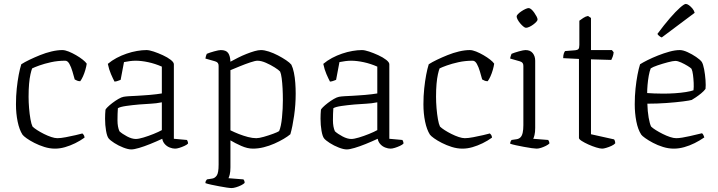

<svg xmlns="http://www.w3.org/2000/svg" viewBox="-20 -754 3643 974"><path d="M259 0Q232 0 205 -8.5Q178 -17 154.5 -29Q131 -41 115 -52.5Q99 -64 94 -71Q78 -96 69.5 -137Q61 -178 61 -225Q61 -267 65 -305Q69 -343 75 -374.5Q81 -406 88 -428Q105 -439 130 -451Q155 -463 183.5 -474.5Q212 -486 241.5 -493Q271 -500 296 -500Q310 -500 328.5 -492.5Q347 -485 366 -474Q385 -463 399.5 -451.5Q414 -440 420 -431Q418 -417 413 -399.5Q408 -382 401 -366.5Q394 -351 387 -342Q378 -342 371 -345Q364 -348 359 -351Q354 -369 347.5 -391.5Q341 -414 332 -430Q323 -446 311 -446Q273 -446 239 -438.5Q205 -431 180 -422Q155 -413 143 -407Q139 -397 134.5 -377Q130 -357 127.5 -328.5Q125 -300 125 -263Q125 -236 127.5 -205.5Q130 -175 134.5 -149.5Q139 -124 145 -112Q153 -104 168.5 -94Q184 -84 203 -74.5Q222 -65 240 -59Q258 -53 271 -53Q288 -53 314 -58Q340 -63 364 -68.5Q388 -74 398 -77Q400 -75 404 -70.5Q408 -66 409 -56Q387 -40 361.5 -27.5Q336 -15 310 -7.5Q284 0 259 0Z M646 4Q630 4 605.5 -5.5Q581 -15 560 -28.5Q539 -42 531 -52Q523 -62 518 -90.5Q513 -119 513 -152Q513 -164 513.5 -175Q514 -186 515 -196Q515 -200 525 -210Q535 -220 550 -231.5Q565 -243 580.5 -252Q596 -261 607 -263Q618 -265 635 -266Q652 -267 674 -268Q688 -269 705 -270Q722 -271 739.5 -272.5Q757 -274 773 -276Q789 -278 801 -280V-416Q767 -431 732 -438.5Q697 -446 668 -446Q654 -446 639 -444Q624 -442 609 -439L592 -349Q588 -348 580 -344.5Q572 -341 561 -340Q553 -355 543 -378Q533 -401 527 -430Q547 -447 571.5 -460Q596 -473 622.5 -482Q649 -491 675 -495.5Q701 -500 723 -500Q737 -500 759.5 -492.5Q782 -485 806 -474Q830 -463 846 -450.5Q862 -438 862 -428V-50L928 -44Q930 -42 932 -36.5Q934 -31 934 -26Q929 -20 916 -14Q903 -8 890 -4Q877 0 868 0Q856 0 841.5 -5.5Q827 -11 816.5 -22.5Q806 -34 803 -50Q773 -36 742 -23.5Q711 -11 685.5 -3.5Q660 4 646 4ZM669 -49Q683 -49 708 -56.5Q733 -64 759 -74.5Q785 -85 801 -94V-235Q771 -229 746 -228Q721 -227 686 -224Q651 -221 620 -216.5Q589 -212 578 -205Q576 -177 576 -143.5Q576 -110 586 -88Q600 -75 624.5 -62Q649 -49 669 -49Z M1155 200Q1147 200 1130 197.5Q1113 195 1092 191Q1071 187 1052 183Q1033 179 1022 175Q1022 168 1024.5 163.5Q1027 159 1030 156L1056 152Q1070 150 1079.5 136.5Q1089 123 1089 81V-420Q1089 -429 1085 -434.5Q1081 -440 1071 -443L1022 -457Q1024 -466 1025 -470.5Q1026 -475 1029 -481Q1043 -487 1066.5 -493.5Q1090 -500 1100 -500Q1127 -500 1137.5 -485Q1148 -470 1149 -441Q1167 -451 1188 -461.5Q1209 -472 1230.5 -480.5Q1252 -489 1271 -494.5Q1290 -500 1304 -500Q1321 -500 1344 -492.5Q1367 -485 1390 -473Q1413 -461 1431.5 -448.5Q1450 -436 1458 -426Q1466 -410 1471 -385.5Q1476 -361 1478 -333.5Q1480 -306 1480 -279Q1480 -223 1472 -167Q1464 -111 1453 -73Q1440 -62 1419 -49.5Q1398 -37 1372 -25.5Q1346 -14 1318 -7Q1290 0 1263 0Q1235 0 1203.5 -14Q1172 -28 1149 -42V95Q1149 117 1145.5 131Q1142 145 1139 150L1215 156Q1217 158 1219 162.5Q1221 167 1221 174Q1215 180 1203 186Q1191 192 1177.5 196Q1164 200 1155 200ZM1280 -53Q1294 -53 1318.5 -60Q1343 -67 1366 -75.5Q1389 -84 1396 -89Q1406 -112 1410.5 -157.5Q1415 -203 1415 -246Q1415 -277 1413.5 -305.5Q1412 -334 1409 -357Q1406 -380 1401 -391Q1394 -399 1373.5 -412Q1353 -425 1329 -435.5Q1305 -446 1286 -446Q1275 -446 1249.5 -437.5Q1224 -429 1196 -417.5Q1168 -406 1149 -398V-93Q1169 -83 1192 -74Q1215 -65 1238 -59Q1261 -53 1280 -53Z M1739 4Q1723 4 1698.5 -5.5Q1674 -15 1653 -28.5Q1632 -42 1624 -52Q1616 -62 1611 -90.5Q1606 -119 1606 -152Q1606 -164 1606.5 -175Q1607 -186 1608 -196Q1608 -200 1618 -210Q1628 -220 1643 -231.5Q1658 -243 1673.5 -252Q1689 -261 1700 -263Q1711 -265 1728 -266Q1745 -267 1767 -268Q1781 -269 1798 -270Q1815 -271 1832.5 -272.5Q1850 -274 1866 -276Q1882 -278 1894 -280V-416Q1860 -431 1825 -438.5Q1790 -446 1761 -446Q1747 -446 1732 -444Q1717 -442 1702 -439L1685 -349Q1681 -348 1673 -344.5Q1665 -341 1654 -340Q1646 -355 1636 -378Q1626 -401 1620 -430Q1640 -447 1664.5 -460Q1689 -473 1715.5 -482Q1742 -491 1768 -495.5Q1794 -500 1816 -500Q1830 -500 1852.5 -492.5Q1875 -485 1899 -474Q1923 -463 1939 -450.5Q1955 -438 1955 -428V-50L2021 -44Q2023 -42 2025 -36.5Q2027 -31 2027 -26Q2022 -20 2009 -14Q1996 -8 1983 -4Q1970 0 1961 0Q1949 0 1934.5 -5.5Q1920 -11 1909.5 -22.5Q1899 -34 1896 -50Q1866 -36 1835 -23.5Q1804 -11 1778.5 -3.5Q1753 4 1739 4ZM1762 -49Q1776 -49 1801 -56.5Q1826 -64 1852 -74.5Q1878 -85 1894 -94V-235Q1864 -229 1839 -228Q1814 -227 1779 -224Q1744 -221 1713 -216.5Q1682 -212 1671 -205Q1669 -177 1669 -143.5Q1669 -110 1679 -88Q1693 -75 1717.5 -62Q1742 -49 1762 -49Z M2326 0Q2299 0 2272 -8.5Q2245 -17 2221.5 -29Q2198 -41 2182 -52.5Q2166 -64 2161 -71Q2145 -96 2136.5 -137Q2128 -178 2128 -225Q2128 -267 2132 -305Q2136 -343 2142 -374.5Q2148 -406 2155 -428Q2172 -439 2197 -451Q2222 -463 2250.5 -474.5Q2279 -486 2308.5 -493Q2338 -500 2363 -500Q2377 -500 2395.5 -492.5Q2414 -485 2433 -474Q2452 -463 2466.5 -451.5Q2481 -440 2487 -431Q2485 -417 2480 -399.5Q2475 -382 2468 -366.5Q2461 -351 2454 -342Q2445 -342 2438 -345Q2431 -348 2426 -351Q2421 -369 2414.5 -391.5Q2408 -414 2399 -430Q2390 -446 2378 -446Q2340 -446 2306 -438.5Q2272 -431 2247 -422Q2222 -413 2210 -407Q2206 -397 2201.5 -377Q2197 -357 2194.5 -328.5Q2192 -300 2192 -263Q2192 -236 2194.5 -205.5Q2197 -175 2201.5 -149.5Q2206 -124 2212 -112Q2220 -104 2235.5 -94Q2251 -84 2270 -74.5Q2289 -65 2307 -59Q2325 -53 2338 -53Q2355 -53 2381 -58Q2407 -63 2431 -68.5Q2455 -74 2465 -77Q2467 -75 2471 -70.5Q2475 -66 2476 -56Q2454 -40 2428.5 -27.5Q2403 -15 2377 -7.5Q2351 0 2326 0Z M2702 0Q2695 0 2677 -2.5Q2659 -5 2638 -9Q2617 -13 2598 -17Q2579 -21 2568 -25Q2568 -31 2570.5 -36.5Q2573 -42 2575 -44L2602 -48Q2613 -50 2620.5 -57.5Q2628 -65 2631.5 -80.5Q2635 -96 2635 -119V-420Q2635 -429 2631 -434.5Q2627 -440 2617 -443L2568 -457Q2569 -465 2571.5 -471.5Q2574 -478 2575 -481Q2589 -487 2612.5 -493.5Q2636 -500 2646 -500Q2670 -500 2682.5 -484.5Q2695 -469 2695 -446V-105Q2695 -83 2691.5 -69Q2688 -55 2685 -50L2761 -44Q2764 -40 2765.5 -35.5Q2767 -31 2767 -26Q2761 -20 2749 -14Q2737 -8 2724.5 -4Q2712 0 2702 0ZM2648 -613Q2643 -613 2635 -619.5Q2627 -626 2619 -635.5Q2611 -645 2606 -654.5Q2601 -664 2601 -670Q2601 -676 2608 -683Q2615 -690 2625.5 -697Q2636 -704 2646 -708.5Q2656 -713 2662 -713Q2668 -713 2675.5 -706.5Q2683 -700 2690 -690Q2697 -680 2702 -670.5Q2707 -661 2707 -655Q2707 -650 2700.5 -643Q2694 -636 2684.5 -629Q2675 -622 2665 -617.5Q2655 -613 2648 -613Z M3035 0Q3024 0 3004.5 -6Q2985 -12 2965 -21Q2945 -30 2931 -39Q2917 -48 2917 -54V-455L2837 -459Q2837 -474 2840.5 -483.5Q2844 -493 2847 -495L2898 -499Q2909 -500 2914 -505Q2919 -510 2919 -526V-649Q2927 -655 2939 -663Q2951 -671 2963 -673L2978 -663V-500H3084L3093 -489Q3092 -477 3088 -466Q3084 -455 3081 -450L2978 -453V-73L3095 -47Q3097 -45 3099 -39.5Q3101 -34 3101 -27Q3095 -20 3082 -14Q3069 -8 3055.5 -4Q3042 0 3035 0Z M3398 0Q3371 0 3343.5 -8.5Q3316 -17 3292.5 -29.5Q3269 -42 3253 -53.5Q3237 -65 3233 -71Q3216 -97 3208 -138.5Q3200 -180 3200 -225Q3200 -267 3204 -305Q3208 -343 3214 -374.5Q3220 -406 3227 -428Q3241 -437 3265 -449Q3289 -461 3318 -472.5Q3347 -484 3376 -492Q3405 -500 3429 -500Q3445 -500 3468 -489.5Q3491 -479 3511.5 -465Q3532 -451 3540 -440Q3547 -429 3552 -402.5Q3557 -376 3559 -348Q3561 -320 3559 -303Q3551 -292 3537 -280.5Q3523 -269 3509.5 -260Q3496 -251 3489 -247Q3479 -244 3444.5 -239.5Q3410 -235 3362 -231.5Q3314 -228 3264 -228Q3265 -189 3270.5 -157.5Q3276 -126 3283 -112Q3291 -104 3307 -94Q3323 -84 3342 -74.5Q3361 -65 3379 -59Q3397 -53 3410 -53Q3423 -53 3441.5 -56Q3460 -59 3479.5 -63.5Q3499 -68 3515.5 -72Q3532 -76 3541 -78Q3545 -76 3548.5 -68.5Q3552 -61 3553 -57Q3530 -41 3504 -28Q3478 -15 3451 -7.5Q3424 0 3398 0ZM3344 -279Q3374 -279 3404 -281Q3434 -283 3459 -287Q3484 -291 3498 -296Q3500 -312 3499 -333.5Q3498 -355 3495.5 -374.5Q3493 -394 3488 -405Q3484 -410 3468.5 -419.5Q3453 -429 3435.5 -437Q3418 -445 3406 -445Q3394 -445 3367.5 -438Q3341 -431 3316 -422.5Q3291 -414 3281 -407Q3275 -392 3271 -369.5Q3267 -347 3265 -323.5Q3263 -300 3263 -282Q3277 -281 3298.5 -280Q3320 -279 3344 -279ZM3337 -564Q3329 -567 3323 -572.5Q3317 -578 3315 -582Q3349 -628 3378.5 -662Q3408 -696 3429.5 -715Q3451 -734 3459 -734Q3466 -734 3475 -727.5Q3484 -721 3492.5 -711Q3501 -701 3504 -689Z"/></svg>

Font: Texturina Medium 12pt Thin
Style: Regular
Weight: 250
Version: Version 1.002